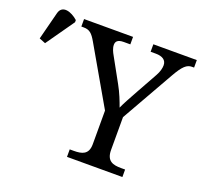

<svg xmlns="http://www.w3.org/2000/svg" viewBox="-135 -870 1068 1013"><g transform="rotate(20 399.0 -363.0)"><path d="M25 -524 136 -682V-694C98 -728 43 -745 30 -694L-10 -538ZM339 0H650V-42H627C582 -42 545 -51 545 -114V-298L713 -594C747 -654 768 -672 796 -672H808V-714H564V-672H593C631 -672 653 -657 653 -628C653 -612 648 -591 635 -568L571 -453C548 -411 523 -367 511 -339C500 -370 484 -412 461 -453L387 -587C379 -601 369 -621 369 -640C369 -657 377 -672 413 -672H450V-714H175V-672H188C222 -672 237 -657 259 -619L444 -298V-109C444 -50 406 -42 362 -42H339Z"/></g></svg>

Font: Noto Serif
Style: Regular
Weight: 400
Designer: Monotype Design Team
Foundry: Monotype Imaging Inc.
Version: Version 2.015